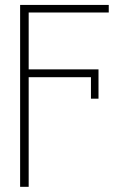

<svg xmlns="http://www.w3.org/2000/svg" viewBox="-20 -550 515 768"><path d="M415 -500H94.7V-272.5H374V-155.3H343.8V-241.2H94.7V197.3H60.5V-530.3H415Z"/></svg>

Font: Pretendard GOV Thin
Style: Regular
Weight: 100
Designer: Base glyphs from Inter by Rasmus Andersson; Hangeul glyphs from Noto Sans CJK(Source Han Sans) by Jang Soo-young and Kan
Foundry: Kil Hyung-jin
Version: Version 1.309